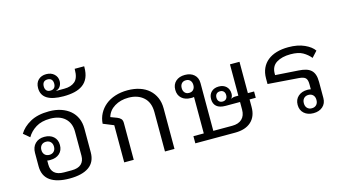

<svg xmlns="http://www.w3.org/2000/svg" viewBox="-93 -1200 2775 1557"><g transform="rotate(-15 1295.0 -421.5)"><path d="M328 12Q222 12 165.5 -28Q109 -68 109 -149V-261Q109 -310 138 -339Q167 -368 215 -368Q263 -368 292 -342Q321 -316 321 -271Q321 -226 292 -200Q263 -174 215 -174Q208 -174 201.5 -174Q195 -174 189 -176V-142Q189 -97 215.5 -72.5Q242 -48 296 -48H360Q414 -48 440.5 -72.5Q467 -97 467 -142V-345Q467 -416 422.5 -457Q378 -498 298 -498Q226 -498 178.5 -468.5Q131 -439 105 -394L54 -437Q84 -488 146.5 -523Q209 -558 305 -558Q361 -558 405.5 -543Q450 -528 481.5 -501Q513 -474 530 -435.5Q547 -397 547 -349V-149Q547 -68 490.5 -28Q434 12 328 12ZM218 -216Q242 -216 256.5 -231Q271 -246 271 -271Q271 -296 256.5 -311Q242 -326 218 -326Q194 -326 179.5 -311Q165 -296 165 -271Q165 -246 179.5 -231Q194 -216 218 -216Z M453 -645Q269 -645 269 -762Q269 -806 294.5 -830.5Q320 -855 361 -855Q402 -855 427.5 -831.5Q453 -808 453 -773Q453 -748 440.5 -729Q428 -710 406 -705V-703Q414 -702 421 -702.5Q428 -703 432 -703H474Q530 -703 563 -731Q596 -759 596 -830V-837H676V-830Q676 -778 660.5 -742.5Q645 -707 615.5 -685.5Q586 -664 545 -654.5Q504 -645 453 -645ZM361 -717Q383 -717 394 -729.5Q405 -742 405 -764Q405 -786 394 -798.5Q383 -811 361 -811Q339 -811 328 -798.5Q317 -786 317 -764Q317 -742 328 -729.5Q339 -717 361 -717Z M788 -312 700 -348Q703 -394 723.5 -432.5Q744 -471 778 -499Q812 -527 859.5 -542.5Q907 -558 964 -558Q1020 -558 1065.5 -543Q1111 -528 1143 -499.5Q1175 -471 1192.5 -431Q1210 -391 1210 -341V0H1130V-331Q1130 -412 1082 -455Q1034 -498 956 -498Q889 -498 839 -467.5Q789 -437 774 -384L827 -364Q847 -356 857.5 -344Q868 -332 868 -309V0H788Z M1472 -60V-366Q1465 -364 1459 -364Q1453 -364 1446 -364Q1398 -364 1369 -390Q1340 -416 1340 -461Q1340 -506 1369 -532Q1398 -558 1446 -558Q1494 -558 1523 -532Q1552 -506 1552 -461V-60H1711Q1764 -60 1793 -87.5Q1822 -115 1822 -166V-230H1701Q1651 -230 1626 -251.5Q1601 -273 1601 -313Q1601 -351 1624.5 -373.5Q1648 -396 1687 -396Q1726 -396 1749.5 -373.5Q1773 -351 1773 -313Q1773 -289 1759 -273Q1777 -283 1797 -283H1822V-546H1902V-283H1954V-230H1902V-166Q1902 -87 1854 -43.5Q1806 0 1719 0H1385V-60ZM1443 -408Q1466 -408 1479 -422.5Q1492 -437 1492 -461Q1492 -485 1479 -499.5Q1466 -514 1443 -514Q1420 -514 1407 -499.5Q1394 -485 1394 -461Q1394 -437 1407 -422.5Q1420 -408 1443 -408ZM1687 -270Q1706 -270 1717 -281.5Q1728 -293 1728 -313Q1728 -333 1717 -344.5Q1706 -356 1687 -356Q1668 -356 1657 -344.5Q1646 -333 1646 -313Q1646 -293 1657 -281.5Q1668 -270 1687 -270Z M2375 12Q2327 12 2297 -14.5Q2267 -41 2267 -86Q2267 -131 2297 -157.5Q2327 -184 2375 -184Q2389 -184 2403 -181V-224Q2403 -261 2388 -276Q2373 -291 2331 -294L2075 -313V-360Q2075 -408 2092 -445Q2109 -482 2140 -507Q2171 -532 2215 -545Q2259 -558 2314 -558Q2393 -558 2449 -532.5Q2505 -507 2528 -472L2483 -423Q2457 -455 2419.5 -476.5Q2382 -498 2317 -498Q2244 -498 2198.5 -469.5Q2153 -441 2153 -379V-367L2347 -354Q2381 -352 2406.5 -344.5Q2432 -337 2449 -322Q2466 -307 2474.5 -282.5Q2483 -258 2483 -222V-86Q2483 -41 2453 -14.5Q2423 12 2375 12ZM2372 -142Q2348 -142 2333.5 -127Q2319 -112 2319 -86Q2319 -60 2333.5 -45Q2348 -30 2372 -30Q2396 -30 2410.5 -45Q2425 -60 2425 -86Q2425 -112 2410.5 -127Q2396 -142 2372 -142Z"/></g></svg>

Font: IBM Plex Sans Thai Looped
Style: Regular
Weight: 400
Designer: Mike Abbink, Paul van der Laan, Pieter van Rosmalen, Ben Mitchell, Mark Frömberg
Foundry: Bold Monday
Version: Version 1.1